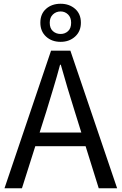

<svg xmlns="http://www.w3.org/2000/svg" viewBox="-20 -1003 648 1023"><path d="M4 0 252 -733H355L604 0H506L378 -410Q358 -473 340 -533.5Q322 -594 304 -658H300Q283 -594 264.5 -533.5Q246 -473 227 -410L97 0ZM133 -224V-297H471V-224ZM303 -780Q256 -780 225.5 -808Q195 -836 195 -882Q195 -929 225.5 -956Q256 -983 303 -983Q349 -983 380 -956Q411 -929 411 -882Q411 -836 380 -808Q349 -780 303 -780ZM303 -822Q326 -822 342.5 -837Q359 -852 359 -882Q359 -910 342.5 -926Q326 -942 303 -942Q279 -942 262 -926Q245 -910 245 -882Q245 -852 262 -837Q279 -822 303 -822Z"/></svg>

Font: Noto Sans HK
Style: Regular
Weight: 400
Designer: Ryoko NISHIZUKA 西塚涼子 (kana, bopomofo & ideographs); Paul D. Hunt (Latin, Greek & Cyrillic); Sandoll Communications 산돌커뮤니
Foundry: Adobe
Version: Version 2.004-H2;hotconv 1.0.118;makeotfexe 2.5.65603